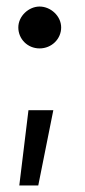

<svg xmlns="http://www.w3.org/2000/svg" viewBox="-20 -489 259 587"><path d="M39 78H97L143 -152H67ZM36 -405C36 -370 64 -341 101 -341C138 -341 167 -370 167 -405C167 -440 135 -469 101 -469C68 -469 36 -440 36 -405Z"/></svg>

Font: Vanilla Cream Book
Style: Regular
Weight: 400
Designer: Jeremy Tribby, Jinavaṁso
Foundry: Tribby Type
Version: Version 1.422;Glyphs 3.1.2 (3151)